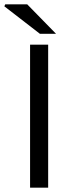

<svg xmlns="http://www.w3.org/2000/svg" viewBox="-48 -861 331 881"><path d="M90 0V-656H173V0ZM135 -706 -28 -832 -24 -841H77L209 -706Z"/></svg>

Font: Mada
Style: Regular
Weight: 400
Designer: Khaled Hosny
Version: Version 1.5